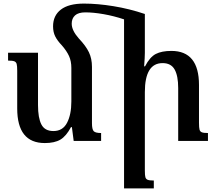

<svg xmlns="http://www.w3.org/2000/svg" viewBox="-20 -786 1206 1071"><path d="M1140 -44V0H974V-295Q974 -363 954 -398.5Q934 -434 887 -434Q788 -434 788 -272V166Q788 192 791 202.5Q794 213 804 217Q814 221 838 221V265H672V-678Q615 -697 558 -707Q501 -717 456 -717Q417 -717 398.5 -700Q380 -683 380 -654Q380 -616 420 -571Q459 -530 476 -494.5Q493 -459 493 -413V-99Q493 -64 503 -54Q513 -44 544 -44V0H391L381 -77H376Q349 -26 316.5 -7Q284 12 230 12Q76 12 76 -181V-391Q76 -418 73 -429Q70 -440 60 -444Q50 -448 25 -448V-492H192V-200Q192 -128 211 -91.5Q230 -55 278 -55Q330 -55 354 -101Q378 -147 378 -220V-407Q378 -445 365 -473.5Q352 -502 325 -533Q300 -559 288 -583Q276 -607 276 -639Q276 -699 319.5 -732.5Q363 -766 448 -766Q524 -766 613 -751.5Q702 -737 788 -708V-491Q788 -468 784 -416H789Q816 -468 849 -485Q882 -502 936 -502Q1090 -502 1090 -312V-101Q1090 -74 1093 -63Q1096 -52 1106 -48Q1116 -44 1140 -44Z"/></svg>

Font: Noto Serif Armenian Medium
Style: Regular
Weight: 500
Designer: Monotype Design team
Foundry: Monotype Imaging Inc.
Version: Version 1.000